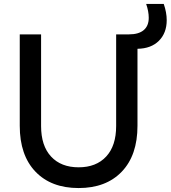

<svg xmlns="http://www.w3.org/2000/svg" viewBox="-20 -939 864 972"><path d="M80 -302V-765H188V-301Q188 -201 238.5 -146.5Q289 -92 378 -92Q467 -92 517.5 -146.5Q568 -201 568 -301V-765H633Q682 -765 707.5 -786.5Q733 -808 733 -849Q733 -881 720 -919H809Q824 -876 824 -837Q824 -772 784.5 -732.5Q745 -693 676 -692V-302Q676 -153 596.5 -70Q517 13 378 13Q239 13 159.5 -70Q80 -153 80 -302Z"/></svg>

Font: Application Medium
Style: Regular
Weight: 500
Designer: Wei Huang
Foundry: Wei Huang
Version: Version 0.012